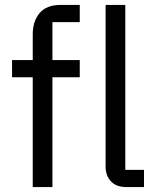

<svg xmlns="http://www.w3.org/2000/svg" viewBox="-20 -760 636 780"><path d="M113 -446H29V-516H113V-620Q113 -674 141 -707Q169 -740 226 -740H304V-670H193V-516H304V-446H193V0H113ZM494 0Q452 0 430.5 -23.5Q409 -47 409 -83V-740H489V-70H565V0Z"/></svg>

Font: IBM Plex Sans Arabic
Style: Regular
Weight: 400
Designer: Mike Abbink, Paul van der Laan, Pieter van Rosmalen, Wael Morcos, Khajak Apelian
Foundry: Bold Monday
Version: Version 1.005